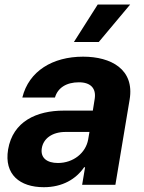

<svg xmlns="http://www.w3.org/2000/svg" viewBox="-20 -797 620 828"><path d="M169 10.3C249.6 10.3 307.9 -24.9 342.7 -75.6H346.9L334.2 0H477.6L539.1 -367.9C560.7 -497.9 459.2 -552.6 338.4 -552.6C207.4 -552.6 104.4 -490.8 76.3 -376.4H217C229 -418.3 266.3 -442.1 320.3 -442.1C371.4 -442.1 395.2 -415.5 388.5 -371.4L380.3 -320H255.3C138.1 -320 35.5 -273.8 14.9 -152.3C-2.8 -44.7 65.3 10.3 169 10.3ZM160.2 -157.3C166.9 -199.9 205.6 -228.3 263.8 -228H365.8L360.1 -195C349.8 -137.4 296.2 -94.1 229.8 -94.1C182.5 -94.1 153.8 -116.1 160.2 -157.3ZM298.7 -615.8H405.9L541.2 -777.3H401.3Z"/></svg>

Font: Magic Ui Pro
Style: Bold Italic
Weight: 700
Italic angle: -9.39999°
Designer: Stefan Endress, Andreas Faust
Version: Version 1.000;FEAKit 1.0